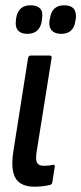

<svg xmlns="http://www.w3.org/2000/svg" viewBox="-20 -700 307 726"><path d="M109 6Q77 6 56.5 -7.5Q36 -21 29.5 -51Q23 -81 31 -131L86 -480Q88 -490 96 -490H168Q177 -490 175 -480L118 -123Q114 -93 121 -83Q128 -73 146 -73Q155 -73 164 -74Q173 -75 181 -77Q188 -78 187 -69L178 -12Q177 -3 170 -1Q158 2 143 4Q128 6 109 6ZM211 -572Q188 -572 176 -584.5Q164 -597 167 -621L169 -631Q176 -680 223 -680Q247 -680 258 -668Q269 -656 267 -631L265 -620Q258 -572 211 -572ZM83 -572Q60 -572 48.5 -584.5Q37 -597 40 -621L41 -631Q49 -680 95 -680Q120 -680 131.5 -668Q143 -656 139 -631L138 -620Q130 -572 83 -572Z"/></svg>

Font: Sofia Sans Extra Condensed SemiBold
Style: Italic
Weight: 600
Italic angle: -9°
Designer: Botio Nikoltchev, Ani Petrova
Foundry: lettersoup
Version: Version 4.101